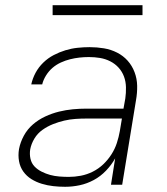

<svg xmlns="http://www.w3.org/2000/svg" viewBox="-20 -709 640 737"><path d="M230 8Q207 8 184.5 5.5Q162 3 140.5 -3.5Q119 -10 100.5 -21.5Q82 -33 69.5 -50.5Q57 -68 53 -90.5Q49 -113 53 -137Q58 -163 71.5 -188Q85 -213 106.5 -231.5Q128 -250 154 -262Q180 -274 206.5 -280.5Q233 -287 259.5 -289.5Q286 -292 312 -292H454L461 -331Q464 -352 463.5 -374Q463 -396 456 -415Q449 -434 435.5 -449Q422 -464 403.5 -473.5Q385 -483 364 -486.5Q343 -490 321 -490Q303 -490 285 -488Q267 -486 249 -481.5Q231 -477 213.5 -469Q196 -461 181.5 -448.5Q167 -436 156.5 -419Q146 -402 142 -385H100Q105 -408 116.5 -429.5Q128 -451 146 -468.5Q164 -486 186 -497.5Q208 -509 231 -516Q254 -523 277.5 -525.5Q301 -528 324 -528Q352 -528 379 -523.5Q406 -519 429.5 -507Q453 -495 470 -476Q487 -457 496.5 -432Q506 -407 506.5 -379.5Q507 -352 502 -324L449 0H406L422 -101Q408 -76 387 -54Q366 -32 340 -18Q314 -4 286 2Q258 8 230 8ZM244 -30Q267 -30 290.5 -34.5Q314 -39 336 -50Q358 -61 376 -78Q394 -95 407.5 -116Q421 -137 428.5 -160Q436 -183 440 -206L448 -254H313Q291 -254 269.5 -252.5Q248 -251 226.5 -246Q205 -241 183.5 -232.5Q162 -224 143 -210.5Q124 -197 112 -177Q100 -157 96 -136Q93 -117 97 -99.5Q101 -82 112.5 -70Q124 -58 140 -50Q156 -42 172.5 -37.5Q189 -33 207.5 -31.5Q226 -30 244 -30ZM182 -651V-689H527V-651Z"/></svg>

Font: Iosevka XLt Ex Obl
Style: Regular
Weight: 200
Width: 7
Italic angle: -9°
Monospace: yes
Designer: Belleve Invis
Foundry: Belleve Invis
Version: Version 32.5.0; ttfautohint (v1.8.4)